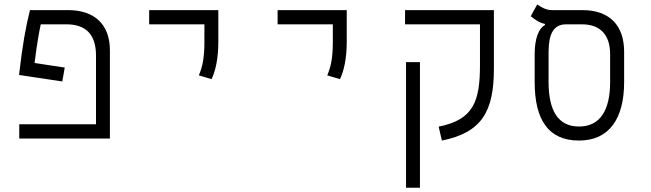

<svg xmlns="http://www.w3.org/2000/svg" viewBox="-20 -632 2970 876"><path d="M275.4 -323.7 137.7 -344.7C149.4 -438.5 159.7 -492.7 166 -521H283.7C371.1 -521 418 -475.1 418 -378.4V-64.9H67.9V0H481.4V-402.8C481.4 -520 411.6 -585.9 290.5 -585.9H116.7C97.2 -507.3 82.5 -426.8 66.9 -290L264.2 -260.3Z M945.3 -271C963.9 -310.5 976.1 -366.2 976.1 -441.4V-585.9H660.6V-521H912.6V-441.4C912.6 -366.2 903.8 -327.6 887.2 -288.1Z M1531.2 -271C1549.8 -310.5 1562 -366.2 1562 -441.4V-585.9H1246.6V-521H1498.5V-441.4C1498.5 -366.2 1489.7 -327.6 1473.1 -288.1Z M2169.9 -585.9H1828.1V-521H2169.9V-335.9C2169.9 -169.4 2140.6 -85.9 1981.4 -54.2L1996.1 9.3C2179.7 -27.3 2233.4 -125.5 2233.4 -318.4V-585.9ZM1896 224.6V-348.6H1832.5V224.6Z M2621.6 9.3C2759.8 9.3 2827.6 -91.3 2827.6 -257.3V-395.5C2827.6 -517.6 2759.8 -585.9 2636.7 -585.9H2497.1C2470.2 -585.9 2445.8 -601.1 2431.2 -611.8L2401.4 -558.1C2418.5 -544.9 2437.5 -528.8 2466.3 -522.9V-517.6C2438 -502.9 2419.4 -456.5 2419.4 -384.3V-257.3C2419.4 -84 2483.4 9.3 2621.6 9.3ZM2621.6 -54.7C2524.9 -54.7 2482.9 -129.4 2482.9 -257.8V-382.8C2482.9 -436 2484.4 -521 2562 -521H2635.3C2715.8 -521 2763.7 -476.1 2763.7 -384.3V-257.8C2763.7 -129.4 2718.3 -54.7 2621.6 -54.7Z"/></svg>

Font: Cascadia Code PL Light
Style: Regular
Weight: 300
Monospace: yes
Designer: Aaron Bell
Foundry: Saja Typeworks
Version: Version 2404.023